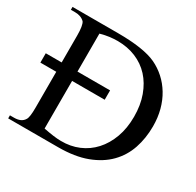

<svg xmlns="http://www.w3.org/2000/svg" viewBox="-148 -849 1039 1016"><g transform="rotate(30 372.0 -340.5)"><path d="M703.1 -346.2Q703.1 -273.9 681.9 -210.9Q660.6 -147.9 614.7 -101.1Q568.8 -54.2 496.8 -27.1Q424.8 0 323.2 0H18.1V-18.6H43.5Q87.9 -18.6 104.5 -46.9Q115.2 -62 115.2 -120.6V-340.8H18.1V-397.9H115.2V-561.5Q115.2 -623.5 102.1 -642.1Q80.6 -663.6 43.5 -663.6H18.1V-681.2H294.4Q454.1 -681.2 529.8 -645.5Q567.9 -627.4 599.9 -598.6Q631.8 -569.8 655 -531.5Q678.2 -493.2 690.7 -446.3Q703.1 -399.4 703.1 -346.2ZM590.8 -340.8Q590.8 -411.1 570.3 -467.5Q549.8 -523.9 513.7 -563.2Q477.5 -602.5 426.8 -623.5Q376 -644.5 314.5 -644.5Q292.5 -644.5 267.3 -641.4Q242.2 -638.2 211.9 -629.9V-397.9H411.1V-340.8H211.9V-49.8Q244.1 -43.5 270.8 -39.8Q297.4 -36.1 318.8 -36.1Q377.4 -35.2 427 -56.2Q476.6 -77.1 512.9 -116.9Q549.3 -156.7 570.1 -213.4Q590.8 -270 590.8 -340.8Z"/></g></svg>

Font: Simplified Naskh
Style: Regular
Weight: 400
Designer: SIL International
Foundry: Arabeyes
Version: 1.02_alpha